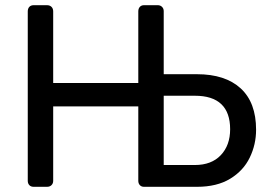

<svg xmlns="http://www.w3.org/2000/svg" viewBox="-20 -720 1045 740"><path d="M110 0Q99 0 93 -6.5Q87 -13 87 -23V-676Q87 -687 93 -693.5Q99 -700 110 -700H161Q172 -700 178.5 -693.5Q185 -687 185 -676V-400H513V-676Q513 -687 519 -693.5Q525 -700 535 -700H588Q598 -700 604.5 -693.5Q611 -687 611 -677V-434H739Q848 -434 907.5 -379.5Q967 -325 967 -220Q967 -163 942.5 -112.5Q918 -62 867 -31Q816 0 739 0H535Q525 0 519 -6.5Q513 -13 513 -23V-310H185V-23Q185 -13 178.5 -6.5Q172 0 161 0ZM611 -84H731Q795 -84 831 -122Q867 -160 867 -222Q867 -286 833 -318.5Q799 -351 731 -351H611Z"/></svg>

Font: RubikRegular
Style: Regular
Weight: 400
Designer: Hubert and Fischer
Foundry: Hubert and Fischer
Version: Version 2.300;gftools[0.9.30]